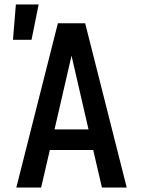

<svg xmlns="http://www.w3.org/2000/svg" viewBox="-20 -839 640 859"><path d="M53 0 239 -735H361L547 0H436L397 -168H203L164 0ZM376 -260 323 -490Q317 -515 311.5 -540Q306 -565 300 -590Q294 -565 288.5 -540Q283 -515 277 -490L224 -260ZM38 -661 51 -819H153L121 -661Z"/></svg>

Font: Iosevka Semibold Extended
Style: Regular
Weight: 600
Width: 7
Monospace: yes
Designer: Belleve Invis
Foundry: Belleve Invis
Version: Version 32.5.0; ttfautohint (v1.8.4)